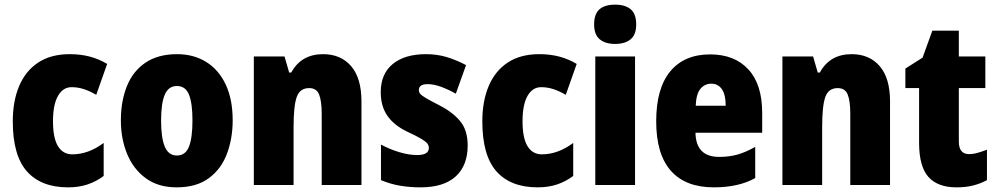

<svg xmlns="http://www.w3.org/2000/svg" viewBox="-20 -796 4288 826"><path d="M273 10Q157 10 96 -58.5Q35 -127 35 -274Q35 -361 62.5 -426Q90 -491 144.5 -527Q199 -563 280 -563Q327 -563 366.5 -552.5Q406 -542 441 -521L394 -388Q367 -404 341 -412.5Q315 -421 288 -421Q251 -421 229.5 -383.5Q208 -346 208 -274Q208 -202 229.5 -167Q251 -132 291 -132Q360 -132 426 -181V-39Q394 -15 356.5 -2.5Q319 10 273 10Z M981 -278Q981 -201 956.5 -135Q932 -69 878.5 -29.5Q825 10 740 10Q661 10 607.5 -29Q554 -68 527 -133.5Q500 -199 500 -278Q500 -361 526 -425.5Q552 -490 606 -526.5Q660 -563 742 -563Q813 -563 867 -529.5Q921 -496 951 -432.5Q981 -369 981 -278ZM673 -277Q673 -203 689 -165Q705 -127 741 -127Q778 -127 793 -165Q808 -203 808 -278Q808 -352 793 -389Q778 -426 741 -426Q705 -426 689 -389Q673 -352 673 -277Z M1370 -563Q1446 -563 1490.5 -511.5Q1535 -460 1535 -360V0H1364V-306Q1364 -361 1353 -389Q1342 -417 1310 -417Q1270 -417 1256.5 -378.5Q1243 -340 1243 -250V0H1072V-553H1204L1224 -484H1233Q1276 -563 1370 -563Z M1992 -170Q1992 -84 1940.5 -37Q1889 10 1789 10Q1743 10 1701.5 3Q1660 -4 1619 -21V-174Q1656 -154 1697.5 -141.5Q1739 -129 1775 -129Q1825 -129 1825 -160Q1825 -170 1818.5 -178.5Q1812 -187 1792 -199Q1772 -211 1731 -230Q1675 -257 1646.5 -298Q1618 -339 1618 -400Q1618 -478 1669.5 -520.5Q1721 -563 1813 -563Q1859 -563 1900 -551Q1941 -539 1985 -516L1941 -393Q1911 -410 1879 -422Q1847 -434 1820 -434Q1782 -434 1782 -409Q1782 -399 1788 -392Q1794 -385 1812.5 -374Q1831 -363 1870 -343Q1927 -314 1959.5 -275Q1992 -236 1992 -170Z M2293 10Q2177 10 2116 -58.5Q2055 -127 2055 -274Q2055 -361 2082.5 -426Q2110 -491 2164.5 -527Q2219 -563 2300 -563Q2347 -563 2386.5 -552.5Q2426 -542 2461 -521L2414 -388Q2387 -404 2361 -412.5Q2335 -421 2308 -421Q2271 -421 2249.5 -383.5Q2228 -346 2228 -274Q2228 -202 2249.5 -167Q2271 -132 2311 -132Q2380 -132 2446 -181V-39Q2414 -15 2376.5 -2.5Q2339 10 2293 10Z M2626 -776Q2670 -776 2693.5 -756Q2717 -736 2717 -691Q2717 -647 2693 -627Q2669 -607 2626 -607Q2584 -607 2560 -627Q2536 -647 2536 -691Q2536 -736 2559 -756Q2582 -776 2626 -776ZM2712 -553V0H2541V-553Z M3035 -562Q3140 -562 3199.5 -497.5Q3259 -433 3259 -310V-225H2972Q2974 -121 3074 -121Q3117 -121 3152.5 -131Q3188 -141 3229 -164V-30Q3158 10 3051 10Q2929 10 2866 -61.5Q2803 -133 2803 -274Q2803 -416 2863.5 -489Q2924 -562 3035 -562ZM3040 -436Q3012 -436 2993.5 -414Q2975 -392 2973 -341H3102Q3102 -389 3085.5 -412.5Q3069 -436 3040 -436Z M3644 -563Q3720 -563 3764.5 -511.5Q3809 -460 3809 -360V0H3638V-306Q3638 -361 3627 -389Q3616 -417 3584 -417Q3544 -417 3530.5 -378.5Q3517 -340 3517 -250V0H3346V-553H3478L3498 -484H3507Q3550 -563 3644 -563Z M4149 -133Q4167 -133 4186 -138.5Q4205 -144 4226 -152V-21Q4198 -6 4166.5 2Q4135 10 4095 10Q4014 10 3974 -35Q3934 -80 3934 -182V-417H3875V-501L3949 -548L3991 -664H4105V-553H4219V-417H4105V-187Q4105 -133 4149 -133Z"/></svg>

Font: Noto Sans Lao UI Cond Blk
Style: Regular
Weight: 900
Width: 3
Designer: Monotype Design Team
Foundry: Monotype Imaging Inc.
Version: Version 2.000; ttfautohint (v1.8.4.7-5d5b)